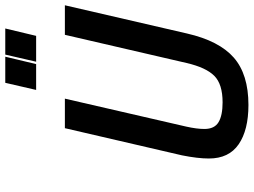

<svg xmlns="http://www.w3.org/2000/svg" viewBox="-137 -814 962 728"><g transform="rotate(-90 344.0 -450.0)"><path d="M394 -911H493L465 -794H367ZM501 -911H600L572 -794H474ZM107 -139Q107 -181 119 -241L222 -685H334L228 -225Q219 -185 219 -156Q219 -118 244.5 -102.5Q270 -87 320 -87Q389 -87 420.5 -118.5Q452 -150 469 -223L576 -685H688L581 -222Q553 -100 489.5 -44.5Q426 11 310 11Q215 11 161 -26Q107 -63 107 -139Z"/></g></svg>

Font: Cairo SemiBold
Style: Italic
Weight: 600
Italic angle: -13°
Designer: Mohamed Gaber, Accademia di Belle Arti di Urbino and others
Foundry: Kief Type Foundry, Accademia di Belle Arti di Urbino and others
Version: Version 3.011